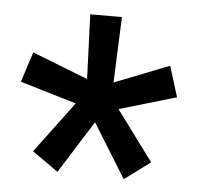

<svg xmlns="http://www.w3.org/2000/svg" viewBox="-39 -751 514 501"><g transform="rotate(5 218.0 -500.5)"><path d="M302.5 -290 215 -431.5 128.5 -294 60.5 -342 160.5 -476 13 -520 38.5 -599 184.5 -542 178 -711H261L254 -539L397.5 -595.5L422.5 -515L273 -471L370 -340Z"/></g></svg>

Font: Roberto Sans Medium
Style: Regular
Weight: 500
Designer: Google (font) & Cristiano Sobral (main changes)
Version: Version 1.000;October 12, 2021;FontCreator 14.0.0.2814 64-bi